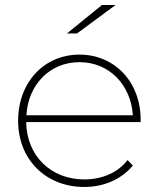

<svg xmlns="http://www.w3.org/2000/svg" viewBox="-20 -740 631 763"><path d="M439 -720H385L246 -607H286ZM539 -264C539 -416 434 -523 296 -523C156 -523 52 -414 52 -260C52 -106 162 3 315 3C391 3 461 -26 508 -82L487 -104C447 -52 383 -27 315 -27C183 -27 86 -120 84 -255H539ZM296 -493C413 -493 500 -404 508 -282H85C92 -404 178 -493 296 -493Z"/></svg>

Font: Talent ExtraLight
Style: Regular
Weight: 200
Designer: Mike Powis
Version: Version 1.001;hotconv 1.0.109;makeotfexe 2.5.65596